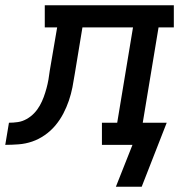

<svg xmlns="http://www.w3.org/2000/svg" viewBox="-76 -550 696 729"><path d="M462 159H364L427 0H311V-84H369L429 -446H237L208 -270Q204 -244 199 -218.5Q194 -193 185.5 -168Q177 -143 164.5 -119Q152 -95 134.5 -74Q117 -53 94 -37Q71 -21 46 -12.5Q21 -4 -5 -2Q-31 0 -56 0L-42 -84Q-25 -84 -8 -86.5Q9 -89 25 -98Q41 -107 53.5 -120Q66 -133 75 -149Q84 -165 90 -181.5Q96 -198 100.5 -214.5Q105 -231 108 -248Q111 -265 113 -282L141 -446H94V-530H584V-446H526L466 -84H557Z"/></svg>

Font: Iosevka Slab MdExObl
Style: Regular
Weight: 500
Width: 7
Italic angle: -9°
Monospace: yes
Designer: Belleve Invis
Foundry: Belleve Invis
Version: Version 11.1.1; ttfautohint (v1.8.3)